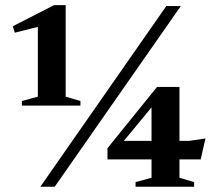

<svg xmlns="http://www.w3.org/2000/svg" viewBox="-20 -708 825 728"><path d="M123.5 -341.5V-649L162.5 -616L36 -584L28.5 -608.5L185 -688.5H229V-341.5L285 -325V-307.5H63V-325ZM133 0 610.5 -685H665.5L187.5 0ZM554.5 -323.5 582 -334 426.5 -146 422.5 -174H698.5L759 -183L741 -103.5H387.5V-146L575.5 -378.5H660.5V-34L716 -17.5V0H494V-17.5L554.5 -34Z"/></svg>

Font: Newsreader 36pt
Style: Bold
Weight: 700
Designer: Hugues Gentile
Foundry: Production Type
Version: Version 1.003